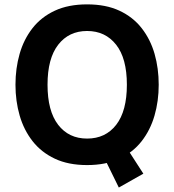

<svg xmlns="http://www.w3.org/2000/svg" viewBox="-20 -734 780 860"><path d="M622.1 43.9 512.2 106 436 -49.3 527.3 -103ZM370.1 -714.4Q454.6 -714.4 515.1 -686Q575.7 -657.7 614.7 -607.7Q653.8 -557.6 672.4 -492.7Q690.9 -427.7 690.9 -354.5Q690.9 -281.2 672.1 -216.3Q653.3 -151.4 614.5 -101.6Q575.7 -51.8 514.9 -23.2Q454.1 5.4 370.1 5.4Q286.1 5.4 225.6 -23.2Q165 -51.8 126 -101.6Q86.9 -151.4 68.1 -216.3Q49.3 -281.2 49.3 -354.5Q49.3 -427.7 67.9 -492.7Q86.4 -557.6 125.5 -607.7Q164.6 -657.7 225.3 -686Q286.1 -714.4 370.1 -714.4ZM370.1 -595.2Q288.6 -595.2 240.7 -533.7Q192.9 -472.2 192.9 -354.5Q192.9 -236.8 240.5 -175Q288.1 -113.3 370.1 -113.3Q452.6 -113.3 500.5 -175Q548.3 -236.8 548.3 -354.5Q548.3 -472.7 500 -533.9Q451.7 -595.2 370.1 -595.2Z"/></svg>

Font: Estedad-FD Bold
Style: Regular
Weight: 700
Designer: Amin Abedi
Version: Version 7.3